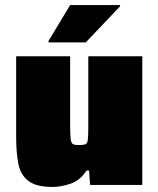

<svg xmlns="http://www.w3.org/2000/svg" viewBox="-20 -733 628 761"><path d="M189 8Q124 8 93 -15.5Q62 -39 53 -83Q44 -127 44 -191V-510H258V-241Q258 -200 260 -182.5Q262 -165 269.5 -161.5Q277 -158 293 -158Q311 -158 319 -161.5Q327 -165 328.5 -182.5Q330 -200 330 -241V-510H544V0H337L333 -57H323Q297 -17 258.5 -4.5Q220 8 189 8ZM172 -565V-570L258 -713H456V-708L320 -565Z"/></svg>

Font: Saira Black
Style: Regular
Weight: 900
Designer: Hector Gatti with collaboration of the Omnibus-Type team
Foundry: Omnibus-Type
Version: Version 1.100; ttfautohint (v1.8.3)